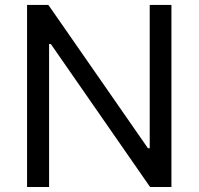

<svg xmlns="http://www.w3.org/2000/svg" viewBox="-20 -747 793 767"><path d="M664.8 -727.3V0H579.5L183.2 -571H176.1V0H88.1V-727.3H173.3L571 -154.8H578.1V-727.3Z"/></svg>

Font: Inter UI
Style: Regular
Weight: 400
Designer: Rasmus Andersson
Foundry: rsms
Version: 3.2;8d6f07862